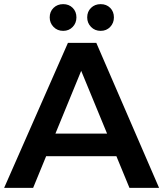

<svg xmlns="http://www.w3.org/2000/svg" viewBox="-21 -907 788 927"><path d="M307 -700H444L747 0H604L371 -565L139 0H-1ZM160 -262H577V-153H160ZM284 -887Q312 -887 330 -869Q348 -851 348 -823Q348 -796 330 -777Q312 -758 284 -758Q256 -758 237.5 -777Q219 -796 219 -823Q219 -851 237.5 -869Q256 -887 284 -887ZM465 -887Q493 -887 511 -869Q529 -851 529 -823Q529 -796 511 -777Q493 -758 465 -758Q437 -758 418.5 -777Q400 -796 400 -823Q400 -851 418.5 -869Q437 -887 465 -887Z"/></svg>

Font: Alexandria Medium
Style: Regular
Weight: 500
Designer: Mohamed Gaber
Foundry: Kief Type Foundry
Version: Version 5.100